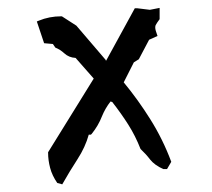

<svg xmlns="http://www.w3.org/2000/svg" viewBox="-20 -466 543 491"><path d="M103 -75.2V-76.7L219.7 -265.1L173.3 -317.9Q156.2 -318.8 144.5 -329.6Q133.8 -339.4 121.6 -344.2L115.2 -353.5L92.8 -355.5L74.2 -411.1L79.1 -413.1Q106 -424.3 136.7 -424.3H138.2L175.3 -400.4L250.5 -312.5V-311H251.5L324.7 -444.8H331.5L363.3 -440.9L388.2 -445.8V-417Q380.9 -407.2 377.9 -401.4Q377 -398.9 377 -395.5Q377 -392.1 378.4 -387.2L382.8 -374L361.3 -364.3L335 -314.5L322.3 -306.6L296.4 -255.4Q333.5 -210.4 364.3 -161.1Q396.5 -109.9 418 -52.2L407.2 -33.7H397.5Q375.5 -43.5 363.8 -58.1Q353.5 -71.8 339.4 -85Q326.2 -118.7 308.1 -147.2Q290 -175.8 267.1 -205.1L262.7 -206.5Q249 -189 240.7 -168.5Q231.4 -144.5 214.4 -123.5L212.4 -121.6H207Q198.2 -89.8 178 -58.6Q157.7 -27.3 139.2 5.4L126.5 2Q113.3 -17.1 108.2 -36.6Q103 -56.2 103 -75.2Z"/></svg>

Font: Bakudai
Style: Medium
Weight: 500
Version: Version 1.48